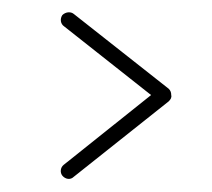

<svg xmlns="http://www.w3.org/2000/svg" viewBox="-20 -517 337 305"><path d="M248 -356C251 -359 253 -362 252 -366C252 -370 251 -373 248 -376L97 -495C92 -499 84 -498 79 -493C75 -487 76 -479 82 -475L220 -366L81 -255C76 -251 75 -243 79 -238C84 -232 92 -231 97 -236L248 -356Z"/></svg>

Font: LS
Style: Light
Weight: 300
Designer: BSozoo
Foundry: BSozoo
Version: Version 001.000